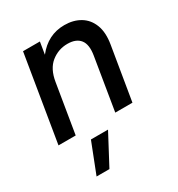

<svg xmlns="http://www.w3.org/2000/svg" viewBox="-181 -642 922 997"><g transform="rotate(-30 280.0 -143.5)"><path d="M167 -293 118.7 0H15.6L100.6 -515.6H201.7L189.9 -442.9Q254.4 -525.9 353.5 -525.9Q407.7 -525.9 447.5 -502Q487.3 -478 505.1 -431.6Q522.9 -385.3 511.7 -317.9L459 0H356L407.2 -312Q417.5 -374 394 -403.8Q370.6 -433.6 318.8 -433.6Q264.2 -433.6 221.4 -399.4Q178.7 -365.2 167 -293ZM106 238.8 176.8 57.6H279.3L183.1 238.8Z"/></g></svg>

Font: Inter Display Medium
Style: Italic
Weight: 500
Italic angle: -9.39999°
Designer: Rasmus Andersson
Foundry: rsms
Version: Version 4.000;git-a52131595